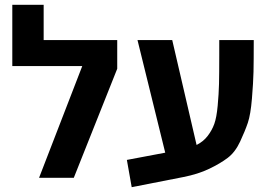

<svg xmlns="http://www.w3.org/2000/svg" viewBox="-20 -737 1114 796"><path d="M161 -571H466V-452L286 0H142L321 -463H31V-717H161Z M889 -571H1032Q1032 -483 1031 -439Q1030 -395 1024.5 -328.5Q1019 -262 1007.5 -228Q996 -194 975.5 -150Q955 -106 924 -82.5Q893 -59 847 -37Q801 -15 740 -3L526 39L506 -74L665 -104L550 -571H694L795 -136Q823 -150 841 -173.5Q859 -197 868.5 -223.5Q878 -250 882.5 -299Q887 -348 888 -389Q889 -430 889 -506Q889 -548 889 -571Z"/></svg>

Font: Assistant
Style: Bold
Weight: 700
Designer: Hebrew By Ben Nathan, Latin by Paul Hunt
Version: Version 2.001;PS 002.001;hotconv 1.0.88;makeotf.lib2.5.64775